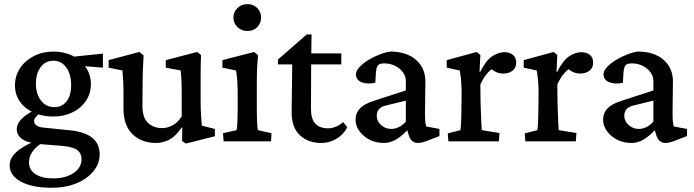

<svg xmlns="http://www.w3.org/2000/svg" viewBox="-20 -678 3331 921"><path d="M228.5 222.7Q134.8 222.7 80.6 193.4Q26.4 164.1 26.4 115.2Q26.4 82 55.2 54.2Q84 26.4 142.6 1L181.6 7.8Q152.3 25.4 135.7 49.3Q119.1 73.2 119.1 100.6Q119.1 136.7 149.9 157.2Q180.7 177.7 234.4 177.7Q294.9 177.7 333 151.9Q371.1 126 371.1 85.9Q371.1 55.7 348.6 40.5Q326.2 25.4 274.4 21.5L165 12.7L152.3 7.8Q112.3 7.8 86.4 -10.7Q60.5 -29.3 60.5 -58.6Q60.5 -85.9 87.9 -111.8Q115.2 -137.7 162.1 -156.2L175.8 -137.7Q160.2 -127 151.9 -117.2Q143.6 -107.4 143.6 -97.7Q143.6 -85 154.3 -76.7Q165 -68.4 184.6 -66.4L317.4 -52.7Q386.7 -45.9 422.4 -17.1Q458 11.7 458 62.5Q458 107.4 427.7 144Q397.5 180.7 345.7 201.7Q293.9 222.7 228.5 222.7ZM235.4 -119.1Q181.6 -119.1 140.1 -138.2Q98.6 -157.2 75.2 -190.9Q51.8 -224.6 51.8 -267.6Q51.8 -314.5 76.2 -351.1Q100.6 -387.7 142.6 -409.2Q184.6 -430.7 236.3 -430.7Q288.1 -430.7 328.6 -410.2Q369.1 -389.6 392.6 -354Q416 -318.4 416 -274.4Q416 -230.5 392.6 -194.8Q369.1 -159.2 328.1 -139.2Q287.1 -119.1 235.4 -119.1ZM241.2 -164.1Q278.3 -164.1 299.8 -192.4Q321.3 -220.7 321.3 -268.6Q321.3 -322.3 297.9 -354.5Q274.4 -386.7 235.4 -386.7Q198.2 -386.7 175.3 -356.4Q152.3 -326.2 152.3 -276.4Q152.3 -226.6 176.8 -195.3Q201.2 -164.1 241.2 -164.1ZM473.6 -353.5 351.6 -363.3 314.5 -404.3 473.6 -420.9Z M948.2 -75.2 1010.7 -59.6V-24.4L871.1 10.7L853.5 -2L854.5 -65.4L851.6 -66.4Q823.2 -24.4 792.5 -8.3Q761.7 7.8 727.5 7.8Q660.2 7.8 616.2 -33.7Q572.3 -75.2 572.3 -158.2V-242.2Q572.3 -265.6 570.8 -290Q569.3 -314.5 567.4 -339.8L501 -353.5V-389.6L648.4 -428.7L668.9 -412.1Q667 -382.8 665.5 -346.2Q664.1 -309.6 664.1 -270.5L663.1 -170.9Q663.1 -114.3 689.5 -88.9Q715.8 -63.5 758.8 -63.5Q782.2 -63.5 807.6 -76.7Q833 -89.8 851.6 -120.1V-228.5Q851.6 -250 851.1 -270Q850.6 -290 849.6 -308.1Q848.6 -326.2 846.7 -339.8L775.4 -353.5V-389.6L925.8 -428.7L944.3 -414.1Q943.4 -389.6 942.9 -368.2Q942.4 -346.7 942.4 -323.7Q942.4 -300.8 942.4 -273.4V-201.2Q942.4 -157.2 944.3 -125Q946.3 -92.8 948.2 -75.2Z M1052.7 0 1049.8 -39.1 1115.2 -53.7Q1116.2 -57.6 1117.2 -68.8Q1118.2 -80.1 1119.1 -101.1Q1120.1 -122.1 1120.1 -155.3V-224.6Q1120.1 -259.8 1118.2 -289.6Q1116.2 -319.3 1112.3 -339.8L1046.9 -353.5V-389.6L1199.2 -428.7L1217.8 -413.1Q1214.8 -382.8 1213.4 -353Q1211.9 -323.2 1211.9 -284.2V-161.1Q1211.9 -120.1 1213.4 -90.8Q1214.8 -61.5 1216.8 -53.7L1282.2 -39.1L1280.3 0ZM1167 -529.3Q1137.7 -529.3 1118.7 -548.3Q1099.6 -567.4 1099.6 -593.8Q1099.6 -620.1 1118.7 -639.2Q1137.7 -658.2 1167 -658.2Q1196.3 -658.2 1214.4 -639.2Q1232.4 -620.1 1232.4 -593.8Q1232.4 -567.4 1214.4 -548.3Q1196.3 -529.3 1167 -529.3Z M1645.5 -67.4Q1627.9 -32.2 1593.8 -12.2Q1559.6 7.8 1520.5 7.8Q1459 7.8 1418.9 -28.8Q1378.9 -65.4 1378.9 -140.6L1381.8 -369.1H1313.5V-392.6L1451.2 -512.7H1474.6L1472.7 -392.6L1471.7 -154.3Q1471.7 -107.4 1492.7 -85Q1513.7 -62.5 1552.7 -62.5Q1573.2 -62.5 1592.3 -70.8Q1611.3 -79.1 1626 -92.8ZM1430.7 -369.1V-421.9H1617.2V-369.1Z M1822.3 7.8Q1781.2 7.8 1750 -9.3Q1718.8 -26.4 1702.1 -51.8Q1685.5 -77.1 1685.5 -102.5Q1685.5 -135.7 1707 -158.2Q1728.5 -180.7 1776.4 -195.3L1926.8 -244.1V-289.1Q1926.8 -312.5 1912.6 -331.5Q1898.4 -350.6 1875 -362.3Q1851.6 -374 1823.2 -374Q1800.8 -374 1793 -364.7Q1785.2 -355.5 1783.2 -328.1L1780.3 -281.2Q1741.2 -272.5 1714.4 -283.7Q1687.5 -294.9 1687.5 -321.3Q1687.5 -337.9 1703.6 -355.5Q1719.7 -373 1744.6 -388.7Q1769.5 -404.3 1797.9 -415.5Q1826.2 -426.8 1851.6 -430.7Q1928.7 -430.7 1974.1 -392.1Q2019.5 -353.5 2020.5 -290L2018.6 -134.8Q2018.6 -114.3 2020 -97.2Q2021.5 -80.1 2024.4 -71.3L2087.9 -59.6V-25.4L2035.2 -4.9Q2020.5 1 2007.8 4.4Q1995.1 7.8 1985.4 7.8Q1953.1 7.8 1941.4 -27.3L1928.7 -68.4L1945.3 -66.4Q1914.1 -30.3 1883.8 -11.2Q1853.5 7.8 1822.3 7.8ZM1856.4 -59.6Q1876 -59.6 1893.6 -68.4Q1911.1 -77.1 1926.8 -94.7V-195.3L1831.1 -171.9Q1807.6 -166 1797.4 -153.8Q1787.1 -141.6 1787.1 -122.1Q1787.1 -97.7 1807.6 -78.6Q1828.1 -59.6 1856.4 -59.6Z M2130.9 0 2127.9 -38.1 2188.5 -53.7Q2189.5 -57.6 2190.4 -70.3Q2191.4 -83 2192.4 -104.5Q2193.4 -126 2193.4 -155.3L2194.3 -230.5Q2194.3 -262.7 2191.9 -291Q2189.5 -319.3 2185.5 -339.8L2123 -353.5V-389.6L2266.6 -428.7L2284.2 -414.1L2280.3 -334L2283.2 -333Q2311.5 -388.7 2341.3 -408.2Q2371.1 -427.7 2399.4 -427.7Q2422.9 -427.7 2439.5 -415.5Q2456.1 -403.3 2456.1 -377.9Q2456.1 -352.5 2438.5 -338.9Q2420.9 -325.2 2394.5 -325.2Q2375 -325.2 2358.4 -333Q2341.8 -340.8 2325.2 -356.4L2344.7 -351.6Q2328.1 -339.8 2312.5 -320.3Q2296.9 -300.8 2284.2 -272.5L2285.2 -186.5Q2286.1 -158.2 2287.1 -131.3Q2288.1 -104.5 2289.1 -84Q2290 -63.5 2291 -53.7L2376 -40L2373 0Z M2500 0 2497.1 -38.1 2557.6 -53.7Q2558.6 -57.6 2559.6 -70.3Q2560.5 -83 2561.5 -104.5Q2562.5 -126 2562.5 -155.3L2563.5 -230.5Q2563.5 -262.7 2561 -291Q2558.6 -319.3 2554.7 -339.8L2492.2 -353.5V-389.6L2635.7 -428.7L2653.3 -414.1L2649.4 -334L2652.3 -333Q2680.7 -388.7 2710.4 -408.2Q2740.2 -427.7 2768.6 -427.7Q2792 -427.7 2808.6 -415.5Q2825.2 -403.3 2825.2 -377.9Q2825.2 -352.5 2807.6 -338.9Q2790 -325.2 2763.7 -325.2Q2744.1 -325.2 2727.5 -333Q2710.9 -340.8 2694.3 -356.4L2713.9 -351.6Q2697.3 -339.8 2681.6 -320.3Q2666 -300.8 2653.3 -272.5L2654.3 -186.5Q2655.3 -158.2 2656.2 -131.3Q2657.2 -104.5 2658.2 -84Q2659.2 -63.5 2660.2 -53.7L2745.1 -40L2742.2 0Z M3009.8 7.8Q2968.8 7.8 2937.5 -9.3Q2906.2 -26.4 2889.6 -51.8Q2873 -77.1 2873 -102.5Q2873 -135.7 2894.5 -158.2Q2916 -180.7 2963.9 -195.3L3114.3 -244.1V-289.1Q3114.3 -312.5 3100.1 -331.5Q3085.9 -350.6 3062.5 -362.3Q3039.1 -374 3010.7 -374Q2988.3 -374 2980.5 -364.7Q2972.7 -355.5 2970.7 -328.1L2967.8 -281.2Q2928.7 -272.5 2901.9 -283.7Q2875 -294.9 2875 -321.3Q2875 -337.9 2891.1 -355.5Q2907.2 -373 2932.1 -388.7Q2957 -404.3 2985.4 -415.5Q3013.7 -426.8 3039.1 -430.7Q3116.2 -430.7 3161.6 -392.1Q3207 -353.5 3208 -290L3206.1 -134.8Q3206.1 -114.3 3207.5 -97.2Q3209 -80.1 3211.9 -71.3L3275.4 -59.6V-25.4L3222.7 -4.9Q3208 1 3195.3 4.4Q3182.6 7.8 3172.9 7.8Q3140.6 7.8 3128.9 -27.3L3116.2 -68.4L3132.8 -66.4Q3101.6 -30.3 3071.3 -11.2Q3041 7.8 3009.8 7.8ZM3043.9 -59.6Q3063.5 -59.6 3081.1 -68.4Q3098.6 -77.1 3114.3 -94.7V-195.3L3018.6 -171.9Q2995.1 -166 2984.9 -153.8Q2974.6 -141.6 2974.6 -122.1Q2974.6 -97.7 2995.1 -78.6Q3015.6 -59.6 3043.9 -59.6Z"/></svg>

Font: Crimson Pro Medium
Style: Regular
Weight: 500
Designer: Jacques Le Bailly
Foundry: Baron von Fonthausen
Version: Version 1.003